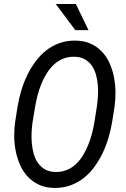

<svg xmlns="http://www.w3.org/2000/svg" viewBox="-20 -922 627 952"><path d="M535.6 -314.9Q529.3 -277.3 517.8 -238.5Q506.3 -199.7 489 -163.3Q471.7 -127 448.2 -94.7Q424.8 -62.5 394.8 -39.1Q364.7 -15.6 327.9 -2.4Q291 10.7 247.1 9.8Q205.1 8.8 173.1 -6.1Q141.1 -21 118.2 -45.4Q95.2 -69.8 80.6 -102.1Q65.9 -134.3 58.6 -169.9Q51.3 -205.6 50.5 -242.7Q49.8 -279.8 54.7 -314.5L67.4 -395.5Q73.7 -433.1 85.2 -471.9Q96.7 -510.7 114 -547.1Q131.3 -583.5 155 -615.7Q178.7 -647.9 208.7 -671.6Q238.8 -695.3 275.6 -708.5Q312.5 -721.7 356.4 -720.7Q398.9 -719.7 430.9 -704.8Q462.9 -689.9 485.8 -665.5Q508.8 -641.1 523.2 -608.9Q537.6 -576.7 544.7 -540.8Q551.8 -504.9 552.5 -467.5Q553.2 -430.2 548.3 -395.5ZM460.9 -397.5Q463.9 -419.9 465.6 -446.3Q467.3 -472.7 465.1 -499.3Q462.9 -525.9 456.1 -551Q449.2 -576.2 435.8 -595.7Q422.4 -615.2 401.6 -627.4Q380.9 -639.6 350.6 -640.6Q318.8 -641.6 293.2 -631.1Q267.6 -620.6 247.3 -601.8Q227.1 -583 211.7 -558.3Q196.3 -533.7 185.1 -506.1Q173.8 -478.5 166.5 -450.2Q159.2 -421.9 154.8 -396.5L141.1 -314Q138.2 -292 136.7 -265.6Q135.3 -239.3 137.7 -212.4Q140.1 -185.5 147 -160.2Q153.8 -134.8 167.5 -115Q181.2 -95.2 201.9 -82.8Q222.7 -70.3 252.9 -69.3Q284.7 -68.4 310.5 -78.9Q336.4 -89.4 356.4 -108.2Q376.5 -127 391.6 -151.9Q406.7 -176.8 417.7 -204.3Q428.7 -231.9 436 -260.3Q443.4 -288.6 447.8 -314.5ZM418.9 -772.5H353.5L256.3 -902.3H356Z"/></svg>

Font: TypoPRO Roboto Mono
Style: Italic
Weight: 400
Designer: Google
Version: Version 2.000986; 2015; ttfautohint (v1.3)